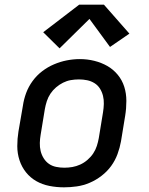

<svg xmlns="http://www.w3.org/2000/svg" viewBox="-20 -794 640 822"><path d="M254 8Q222 8 191.5 2Q161 -4 135.5 -18.5Q110 -33 91.5 -56Q73 -79 63.5 -108Q54 -137 54 -168.5Q54 -200 59 -231L78 -341Q82 -369 92 -396Q102 -423 119.5 -447Q137 -471 160.5 -489Q184 -507 211 -518.5Q238 -530 266 -535.5Q294 -541 322 -541Q354 -541 384 -533.5Q414 -526 439.5 -511.5Q465 -497 484 -474Q503 -451 512 -422.5Q521 -394 521 -362Q521 -330 516 -299L498 -189Q493 -161 483 -134Q473 -107 456 -83.5Q439 -60 415 -41.5Q391 -23 364 -11.5Q337 0 309 4Q281 8 254 8ZM255 -76Q273 -76 290 -79Q307 -82 323.5 -89.5Q340 -97 354.5 -109.5Q369 -122 379 -137Q389 -152 394.5 -169Q400 -186 403 -203L421 -313Q424 -331 424.5 -349Q425 -367 421 -383.5Q417 -400 408 -414.5Q399 -429 384.5 -438Q370 -447 353 -450.5Q336 -454 318 -454Q300 -454 283 -451Q266 -448 250 -440Q234 -432 220 -420Q206 -408 196 -393Q186 -378 180.5 -361Q175 -344 172 -327L154 -217Q151 -200 150.5 -182Q150 -164 154 -147.5Q158 -131 167 -116.5Q176 -102 189.5 -92.5Q203 -83 220.5 -79.5Q238 -76 255 -76ZM235 -587 165 -656 319 -774H425L534 -650L451 -593L363 -713Z"/></svg>

Font: Iosevka Curly Medium Extended
Style: Italic
Weight: 500
Width: 7
Italic angle: -9°
Monospace: yes
Designer: Belleve Invis
Foundry: Belleve Invis
Version: Version 11.1.0; ttfautohint (v1.8.3)